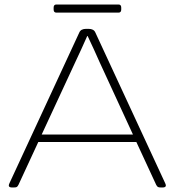

<svg xmlns="http://www.w3.org/2000/svg" viewBox="-20 -830 775 852"><path d="M34 2Q19 2 19 -7Q19 -9 20 -12Q21 -15 22 -17L332 -686Q339 -702 362 -702H373Q396 -702 403 -686L713 -17Q714 -15 715 -12Q716 -9 716 -7Q716 2 701 2H696Q686 2 681.5 0Q677 -2 673 -10L585 -200H150L62 -10Q58 -2 54 0Q50 2 39 2ZM313 -552 165 -233H570L423 -552Q410 -581 396.5 -611Q383 -641 369 -670H367Q354 -641 340.5 -611Q327 -581 313 -552ZM230 -774Q218 -774 218 -788V-796Q218 -810 230 -810H506Q518 -810 518 -796V-788Q518 -774 506 -774Z"/></svg>

Font: Asap Expanded Thin
Style: Regular
Weight: 100
Width: 7
Designer: Pablo Cosgaya
Foundry: Omnibus-Type
Version: Version 3.001; ttfautohint (v1.8.4.7-5d5b)